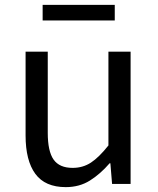

<svg xmlns="http://www.w3.org/2000/svg" viewBox="-20 -755 647 788"><path d="M250 13Q165 13 125 -41.5Q85 -96 85 -199V-543H176V-210Q176 -134 200 -100Q224 -66 278 -66Q320 -66 353 -87.5Q386 -109 425 -158V-543H516V0H440L433 -85H430Q392 -41 349 -14Q306 13 250 13ZM155 -671V-735H451V-671Z"/></svg>

Font: Chiron Sans HK TT
Style: Regular
Weight: 400
Designer: Ryoko NISHIZUKA 西塚涼子 (kana, bopomofo & ideographs); Paul D. Hunt (Latin, Greek & Cyrillic); Sandoll Communications 산돌커뮤니
Foundry: Adobe
Version: Version 2.022;hotconv 1.0.109;makeotfexe 2.5.65596